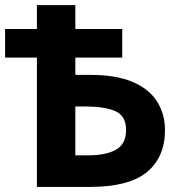

<svg xmlns="http://www.w3.org/2000/svg" viewBox="-20 -734 713 754"><path d="M125 0V-507.8H0V-620.1H125V-713.9H275.9V-620.1H460V-507.8H275.9V-439.9H335.9Q436.5 -439.9 501.2 -412.1Q565.9 -384.3 596.9 -335.2Q627.9 -286.1 627.9 -223.1Q627.9 -117.2 557.4 -58.6Q486.8 0 333 0ZM275.9 -124H327.1Q396 -124 435.5 -146.2Q475.1 -168.5 475.1 -223.1Q475.1 -279.8 432.1 -297.9Q389.2 -315.9 314.9 -315.9H275.9Z"/></svg>

Font: Open Sans
Style: Bold
Weight: 700
Designer: Monotype Design Team
Foundry: Monotype Imaging Inc.
Version: Version 3.000; ttfautohint (v1.8.4)